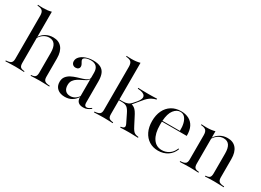

<svg xmlns="http://www.w3.org/2000/svg" viewBox="-25 -1227 2492 1834"><g transform="rotate(30 1221.5 -310.0)"><path d="M298.4 0V-8.9Q331.5 -10.5 343.5 -23Q355.6 -35.5 355.6 -66.9V-285.5Q355.6 -346 334.7 -375.8Q313.7 -405.6 271.8 -405.6Q241.1 -405.6 213.7 -388.7Q186.3 -371.8 166.9 -340.3V-350.8Q187.9 -386.3 224.2 -406.5Q260.5 -426.6 304 -426.6Q366.9 -426.6 400.4 -385.9Q433.9 -345.2 433.9 -269.4V-66.9Q433.9 -35.5 448.8 -23Q463.7 -10.5 504.8 -8.9V0Q494.4 -0.8 476.2 -1.2Q458.1 -1.6 437.1 -2.4Q416.1 -3.2 396 -3.2Q366.9 -3.2 339.5 -2Q312.1 -0.8 298.4 0ZM20.2 0V-8.9Q60.5 -10.5 75.8 -23Q91.1 -35.5 91.1 -66.9V-542.7Q91.1 -579.8 75.8 -595.6Q60.5 -611.3 20.2 -613.7V-622.6Q34.7 -621.8 48.8 -621Q62.9 -620.2 77.4 -620.2Q101.6 -620.2 124.6 -623Q147.6 -625.8 168.5 -631.5V-66.9Q168.5 -35.5 180.6 -23Q192.7 -10.5 225.8 -8.9V0Q209.7 -0.8 183.1 -2Q156.5 -3.2 129 -3.2Q101.6 -3.2 71.4 -2Q41.1 -0.8 20.2 0Z M679.8 11.3Q628.2 11.3 597.6 -15.3Q566.9 -41.9 566.9 -88.7Q566.9 -125 584.7 -147.6Q602.4 -170.2 629.8 -184.3Q657.3 -198.4 687.9 -207.7Q718.5 -216.9 746 -225.4Q773.4 -233.9 791.1 -245.6Q808.9 -257.3 808.9 -276.6V-328.2Q808.9 -371.8 787.5 -394Q766.1 -416.1 723.4 -416.1Q691.9 -416.1 669.4 -405.6Q646.8 -395.2 646.8 -380.6Q646.8 -371.8 652.8 -361.7Q658.9 -351.6 664.9 -339.9Q671 -328.2 671 -316.1Q671 -300.8 660.1 -291.1Q649.2 -281.5 630.6 -281.5Q610.5 -281.5 598 -294.4Q585.5 -307.3 585.5 -328.2Q585.5 -356.5 607.3 -378.6Q629 -400.8 665.7 -413.7Q702.4 -426.6 746.8 -426.6Q796 -426.6 827 -410.9Q858.1 -395.2 872.2 -362.5Q886.3 -329.8 886.3 -277.4V-43.5Q886.3 -24.2 892.7 -14.9Q899.2 -5.6 912.1 -5.6Q925 -5.6 937.5 -12.9Q950 -20.2 961.3 -28.2L966.1 -21Q946.8 -5.6 928.2 2.8Q909.7 11.3 883.1 11.3Q808.9 11.3 808.9 -59.7Q785.5 -24.2 753.6 -6.5Q721.8 11.3 679.8 11.3ZM721 -21Q747.6 -21 769.8 -33.5Q791.9 -46 808.9 -70.2V-258.9Q803.2 -243.5 785.5 -232.7Q767.7 -221.8 744.8 -211.3Q721.8 -200.8 699.6 -187.1Q677.4 -173.4 662.9 -152.8Q648.4 -132.3 648.4 -100Q648.4 -62.9 667.3 -41.9Q686.3 -21 721 -21Z M997.6 0V-8.9Q1038.7 -12.1 1053.6 -24.2Q1068.5 -36.3 1068.5 -66.9V-543.5Q1068.5 -581.5 1052.8 -596.8Q1037.1 -612.1 997.6 -614.5V-623.4Q1012.1 -622.6 1026.2 -621.8Q1040.3 -621 1054 -621Q1103.2 -621 1146 -632.3V-66.9Q1146 -36.3 1157.7 -24.2Q1169.4 -12.1 1204 -8.9V0Q1189.5 -0.8 1162.1 -2Q1134.7 -3.2 1107.3 -3.2Q1076.6 -3.2 1044.8 -2Q1012.9 -0.8 997.6 0ZM1286.3 0V-8.9Q1315.3 -12.9 1322.6 -24.6Q1329.8 -36.3 1318.5 -59.7L1274.2 -150Q1254.8 -190.3 1235.1 -204.8Q1215.3 -219.4 1180.6 -219.4H1138.7V-228.2H1185.5Q1215.3 -228.2 1237.5 -237.5Q1259.7 -246.8 1279.8 -271.8L1305.6 -301.6Q1323.4 -323.4 1329.4 -341.9Q1335.5 -360.5 1328.2 -374.2Q1321 -387.9 1300.8 -396Q1280.6 -404 1246.8 -405.6V-414.5Q1266.9 -413.7 1295.6 -412.9Q1324.2 -412.1 1358.9 -412.1Q1377.4 -412.1 1394.4 -412.5Q1411.3 -412.9 1426.2 -413.3Q1441.1 -413.7 1454.8 -414.5V-405.6Q1427.4 -398.4 1408.1 -388.3Q1388.7 -378.2 1372.2 -363.3Q1355.6 -348.4 1336.3 -324.2L1264.5 -237.9L1262.9 -249.2Q1284.7 -244.4 1300 -234.3Q1315.3 -224.2 1328.6 -204.8Q1341.9 -185.5 1358.1 -152.4L1393.5 -83.9Q1408.9 -53.2 1420.6 -37.9Q1432.3 -22.6 1446.4 -16.9Q1460.5 -11.3 1483.1 -8.9V0Q1454.8 -0.8 1437.1 -1.2Q1419.4 -1.6 1406.9 -2Q1394.4 -2.4 1383.1 -2.4Q1364.5 -2.4 1344.4 -2Q1324.2 -1.6 1286.3 0Z M1708.1 11.3Q1651.6 11.3 1609.3 -15.7Q1566.9 -42.7 1543.1 -91.5Q1519.4 -140.3 1519.4 -206.5Q1519.4 -272.6 1543.1 -322.2Q1566.9 -371.8 1610.9 -399.2Q1654.8 -426.6 1715.3 -426.6Q1764.5 -426.6 1801.2 -407.3Q1837.9 -387.9 1858.1 -348.8Q1878.2 -309.7 1877.4 -248.4H1571.8L1571 -257.3H1796.8Q1798.4 -303.2 1789.1 -339.1Q1779.8 -375 1760.5 -396.4Q1741.1 -417.7 1710.5 -417.7Q1671.8 -417.7 1640.7 -378.6Q1609.7 -339.5 1604 -255.6V-254Q1603.2 -243.5 1603.2 -232.7Q1603.2 -221.8 1603.2 -210.5Q1603.2 -117.7 1638.3 -64.5Q1673.4 -11.3 1737.9 -11.3Q1779 -11.3 1814.5 -34.3Q1850 -57.3 1869.4 -105.6L1877.4 -101.6Q1858.1 -48.4 1813.3 -18.5Q1768.5 11.3 1708.1 11.3Z M2221.8 0V-8.9Q2255.6 -10.5 2267.3 -23Q2279 -35.5 2279 -66.9V-285.5Q2279 -346 2258.5 -375.8Q2237.9 -405.6 2195.2 -405.6Q2164.5 -405.6 2137.5 -388.7Q2110.5 -371.8 2091.1 -340.3V-350.8Q2112.1 -386.3 2148.4 -406.5Q2184.7 -426.6 2228.2 -426.6Q2290.3 -426.6 2323.8 -385.9Q2357.3 -345.2 2357.3 -269.4V-66.9Q2357.3 -35.5 2372.6 -23Q2387.9 -10.5 2428.2 -8.9V0Q2418.5 -0.8 2400.4 -1.2Q2382.3 -1.6 2360.9 -2.4Q2339.5 -3.2 2319.4 -3.2Q2291.1 -3.2 2263.7 -2Q2236.3 -0.8 2221.8 0ZM1943.5 0V-8.9Q1983.9 -10.5 1999.2 -22.6Q2014.5 -34.7 2014.5 -66.9V-335.5Q2014.5 -373.4 1998.8 -388.7Q1983.1 -404 1943.5 -406.5V-415.3Q1958.1 -414.5 1971.8 -413.7Q1985.5 -412.9 2000.8 -412.9Q2025.8 -412.9 2048.8 -415.7Q2071.8 -418.5 2092.7 -424.2V-66.9Q2092.7 -34.7 2105.2 -22.6Q2117.7 -10.5 2150 -8.9V0Q2129.8 -0.8 2105.2 -2Q2080.6 -3.2 2052.4 -3.2Q2025 -3.2 1996.8 -2Q1968.5 -0.8 1943.5 0Z"/></g></svg>

Font: Playfair 144pt
Style: Regular
Weight: 400
Designer: Claus Eggers Sørensen
Foundry: Claus Eggers Sørensen
Version: Version 2.001;gftools[0.9.30]